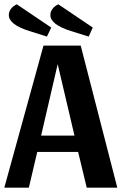

<svg xmlns="http://www.w3.org/2000/svg" viewBox="-21 -872 565 892"><path d="M342 -166H152L113 0H-1L181 -660H354L524 0H382ZM170 -242H325L247 -574ZM197 -702 115 -728Q20 -758 20 -802Q20 -818 30 -831Q40 -844 57 -852L217 -744ZM391 -702 308 -728Q213 -758 213 -802Q213 -818 223 -831Q233 -844 250 -852L410 -744Z"/></svg>

Font: Sansita Medium
Style: Regular
Weight: 500
Designer: Pablo Cosgaya
Foundry: Omnibus-Type
Version: Version 1.006